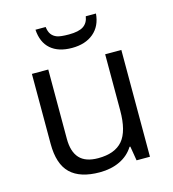

<svg xmlns="http://www.w3.org/2000/svg" viewBox="-111 -828 835 929"><g transform="rotate(-15 307.0 -363.5)"><path d="M162 -535V-188Q162 -123 192 -90.5Q222 -58 285 -58Q369 -58 408 -104Q447 -150 447 -254V-535H528V0H461L449 -72H445Q420 -32 376 -11Q332 10 275 10Q177 10 128.5 -36.5Q80 -83 80 -185V-535ZM301 -606Q233 -606 194.5 -639.5Q156 -673 152 -737H203Q206 -713 216 -699.5Q226 -686 243.5 -679.5Q261 -673 303 -673Q352 -673 375.5 -688.5Q399 -704 404 -737H455Q450 -675 409 -640.5Q368 -606 301 -606Z"/></g></svg>

Font: Stephens Clock
Style: Regular
Weight: 400
Designer: Peter Wiegel (catfonts.de) with slight modifications by DT1.org
Version: Version 0.9.1